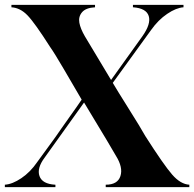

<svg xmlns="http://www.w3.org/2000/svg" viewBox="-47 -770 799 790"><path d="M-27 0V-10Q4 -12 41 -37Q78 -62 106 -103Q115 -116 150.5 -164Q186 -212 204 -239Q207 -244 240 -290Q273 -336 289 -360L216 -485Q175 -555 159 -577Q96 -676 66 -707Q36 -738 0 -740V-750H344V-740Q306 -738 290.5 -719.5Q275 -701 279.5 -676.5Q284 -652 302 -621Q314 -601 350 -541L410 -441L539 -621Q575 -672 565 -704Q555 -736 501 -740H500V-750H708V-740Q678 -738 641 -713Q604 -688 575 -647L417 -429Q439 -392 471.5 -340.5Q504 -289 524 -256Q544 -223 551 -210Q627 -91 661.5 -51.5Q696 -12 732 -10V0H388V-10Q437 -10 448.5 -45.5Q460 -81 430 -129Q420 -148 299 -348L298 -347L137 -122Q104 -78 115.5 -45.5Q127 -13 180 -10H181V0Z"/></svg>

Font: Gloock
Style: Regular
Weight: 400
Designer: Duarte Pinto
Foundry: Duarte Pinto
Version: Version 1.000